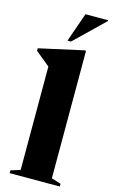

<svg xmlns="http://www.w3.org/2000/svg" viewBox="-150 -986 608 1037"><g transform="rotate(15 154.0 -467.5)"><path d="M246 -32 299 -15.5V0H18.5V-15.5L71.5 -32V-610Q62 -618 40.8 -635.2Q19.5 -652.5 -9.5 -676.5V-690.5L236.5 -745H246ZM135 -772 192 -935H318.5V-930.5L154.5 -772Z"/></g></svg>

Font: Newsreader 72pt
Style: Bold
Weight: 700
Designer: Hugues Gentile
Foundry: Production Type
Version: Version 1.003; ttfautohint (v1.8.3)